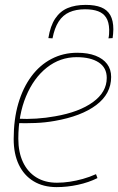

<svg xmlns="http://www.w3.org/2000/svg" viewBox="-20 -756 484 786"><path d="M55 -270Q89 -268 128.5 -270.5Q168 -273 206 -280Q304 -297 360.5 -338Q417 -379 417 -437Q417 -479 384 -500.5Q351 -522 294 -522Q226 -522 172 -479.5Q118 -437 86.5 -361.5Q55 -286 55 -188Q55 -133 74 -92.5Q93 -52 128.5 -30Q164 -8 213 -8Q239 -8 265.5 -12Q292 -16 319 -23.5Q346 -31 373 -43L379 -27Q343 -9 299 0.5Q255 10 212 10Q157 10 117.5 -14Q78 -38 57 -82Q36 -126 36 -187Q36 -268 55 -332.5Q74 -397 108.5 -443.5Q143 -490 191 -515Q239 -540 296 -540Q340 -540 371 -528Q402 -516 418.5 -494Q435 -472 435 -441Q435 -372 374 -326Q313 -280 204 -261Q165 -254 125 -252.5Q85 -251 51 -252ZM331 -736Q369 -736 394 -726Q419 -716 431.5 -694Q444 -672 444 -636Q444 -627 443 -617Q442 -607 441 -600L424 -599Q426 -608 426.5 -616.5Q427 -625 427 -635Q426 -666 414.5 -684Q403 -702 381.5 -710Q360 -718 328 -718Q291 -718 264 -706Q237 -694 220 -667.5Q203 -641 195 -599L178 -600Q186 -650 206 -680Q226 -710 257 -723Q288 -736 331 -736Z"/></svg>

Font: Georama ExtraCondensed Thin Thin
Style: Italic
Weight: 250
Italic angle: -9°
Version: Version 1.001